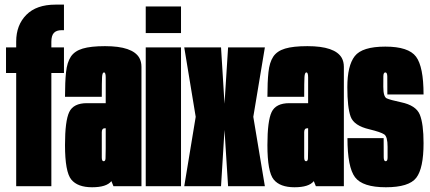

<svg xmlns="http://www.w3.org/2000/svg" viewBox="-20 -805 1858 830"><path d="M50 0V-489.5H6V-600H50V-625.5Q50 -696.5 93.8 -740.8Q137.5 -785 220 -785H256.5V-674.5H246.5Q224 -674.5 213 -662.8Q202 -651 202 -624.5V-600H256.5V-489.5H202V0Z M470.5 0 461.5 -22Q440.5 4.5 378 4.5Q315.5 4.5 288.2 -28.8Q261 -62 261 -178Q261 -282 279.2 -320.5Q297.5 -359 355.5 -359H437V-470.5Q437 -492 429.5 -492Q422.5 -492 421.2 -472.2Q420 -452.5 420 -386.5H261Q261 -450.5 265.5 -493Q270 -535.5 286.2 -560Q302.5 -584.5 337.5 -595Q372.5 -605.5 434 -605.5Q553.5 -605.5 582.5 -554.5Q591.5 -538 591.5 -516Q591.5 -427 591.5 -287V0ZM437 -163.5V-250.5H433Q420 -250.5 420 -233.5V-124.5Q420 -108 428 -108Q435.5 -108 436.2 -119.8Q437 -131.5 437 -163.5Z M610 0V-600H762.5V0ZM610 -777H762.5V-662H610Z M776.5 0 826 -300 776.5 -600H935.5L950.5 -356.5L966 -600H1125L1075 -300L1125 0H966L950.5 -243.5L935.5 0Z M1345.5 0 1336.5 -22Q1315.5 4.5 1253 4.5Q1190.5 4.5 1163.2 -28.8Q1136 -62 1136 -178Q1136 -282 1154.2 -320.5Q1172.5 -359 1230.5 -359H1312V-470.5Q1312 -492 1304.5 -492Q1297.5 -492 1296.2 -472.2Q1295 -452.5 1295 -386.5H1136Q1136 -450.5 1140.5 -493Q1145 -535.5 1161.2 -560Q1177.5 -584.5 1212.5 -595Q1247.5 -605.5 1309 -605.5Q1428.5 -605.5 1457.5 -554.5Q1466.5 -538 1466.5 -516Q1466.5 -427 1466.5 -287V0ZM1312 -163.5V-250.5H1308Q1295 -250.5 1295 -233.5V-124.5Q1295 -108 1303 -108Q1310.5 -108 1311.2 -119.8Q1312 -131.5 1312 -163.5Z M1648 4.5Q1547.5 4.5 1514.8 -38.8Q1482 -82 1482 -208H1638.5Q1638.5 -142.5 1638.8 -125.2Q1639 -108 1647.2 -108Q1655.5 -108 1655.5 -124Q1655.5 -140 1655.5 -170.5Q1655.5 -214.5 1640.8 -224.2Q1626 -234 1577 -246Q1510 -261.5 1495.8 -300.8Q1481.5 -340 1481.5 -428Q1481.5 -521 1513.5 -562.2Q1545.5 -603.5 1645.8 -603.5Q1746 -603.5 1778.5 -560Q1811 -516.5 1811 -396.5H1654.5Q1654.5 -456 1654.2 -474Q1654 -492 1645.8 -492Q1637.5 -492 1637.2 -475.2Q1637 -458.5 1637 -430Q1637 -386.5 1651.8 -379.8Q1666.5 -373 1713.5 -363Q1778.5 -349.5 1794.8 -309.5Q1811 -269.5 1811 -186Q1811 -77.5 1779.5 -36.5Q1748 4.5 1648 4.5Z"/></svg>

Font: Anybody UltraCondensed ExtraBold
Style: Regular
Weight: 800
Width: 1
Designer: Tyler Finck
Foundry: Etcetera Type Company
Version: Version 1.010; ttfautohint (v1.8.3) -l 8 -r 50 -G 200 -x 14 